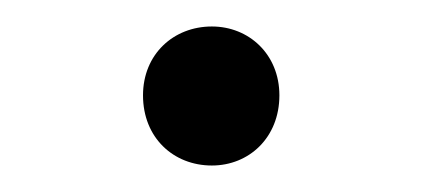

<svg xmlns="http://www.w3.org/2000/svg" viewBox="-20 -413 319 145"><path d="M140 -288C168 -288 191 -309 191 -341C191 -372 168 -393 140 -393C111 -393 88 -372 88 -341C88 -309 111 -288 140 -288Z"/></svg>

Font: Maitree Light
Style: Regular
Weight: 300
Designer: CadsonDemak Team
Foundry: CadsonDemak
Version: Version 1.000;PS 001.000;hotconv 1.0.88;makeotf.lib2.5.64775